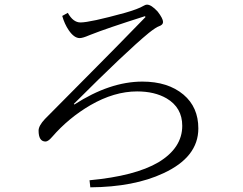

<svg xmlns="http://www.w3.org/2000/svg" viewBox="-20 -782 1040 821"><path d="M270 -727.1Q292.5 -686 324.2 -686Q364.7 -686 514.2 -727.1Q570.8 -743.2 594.2 -757.3Q602.5 -762.2 608.4 -762.2Q627 -762.2 654.3 -732.4Q677.2 -702.6 677.2 -688Q677.2 -675.8 660.2 -669.9Q647 -665.5 616.2 -641.1Q521 -563 295.9 -337.9L297.9 -335Q449.7 -433.1 588.9 -433.1Q698.2 -433.1 764.6 -377.4Q828.1 -323.7 828.1 -232.9Q828.1 -109.9 678.2 -41Q553.2 17.6 366.2 19L362.8 -11.2Q557.6 -29.3 657.2 -87.9Q759.3 -149.4 759.3 -244.1Q759.3 -321.8 692.4 -361.3Q641.1 -391.1 566.4 -391.1Q468.3 -391.1 366.2 -332Q273.4 -277.8 203.1 -196.8Q186 -176.8 174.8 -176.8Q145 -176.8 145 -223.6Q145 -244.1 171.9 -272.9Q336.9 -439.9 396 -499Q463.9 -566.9 602.1 -709L600.1 -712.9Q435.5 -660.6 368.2 -633.8L360.8 -630.9Q333.5 -619.1 320.8 -619.1Q296.9 -619.1 273.9 -652.8Q255.9 -679.2 246.1 -713.9Z"/></svg>

Font: I.MingCP
Style: Regular
Weight: 400
Designer: I.Font Project
Version: Version 8.000; Sep 06, 2022